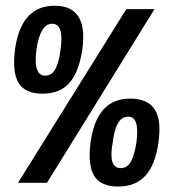

<svg xmlns="http://www.w3.org/2000/svg" viewBox="-20 -643 609 681"><path d="M194.7 -466.7Q208 -558.7 165.3 -558.7Q122.7 -558.7 109.3 -468Q97.3 -374.7 140 -374.7Q164 -374.7 176.7 -398.7Q189.3 -422.7 194.7 -466.7ZM464 -138.7Q476 -229.3 434.7 -229.3Q390.7 -229.3 380 -138.7Q362.7 -46.7 408 -46.7Q432 -46.7 444.7 -70.7Q457.3 -94.7 464 -138.7ZM272 -468Q260 -386.7 226 -348.7Q192 -310.7 130.7 -310.7Q69.3 -310.7 46 -348.7Q22.7 -386.7 33.3 -468Q54.7 -622.7 174 -622.7Q293.3 -622.7 272 -468ZM146.7 5.3H44L428 -610.7H528ZM398.7 18.7Q337.3 18.7 314 -19.3Q290.7 -57.3 301.3 -138.7Q322.7 -293.3 441.3 -293.3Q502.7 -293.3 528 -256Q553.3 -218.7 542 -138Q530.7 -57.3 495.3 -19.3Q460 18.7 398.7 18.7Z"/></svg>

Font: Timmana
Style: Regular
Weight: 400
Designer: Appaji Ambarisha Darbha
Foundry: Andhrapradesh Society for Knowledge Networks
Version: Version 1.0.4; ttfautohint (v1.2.42-39fb)